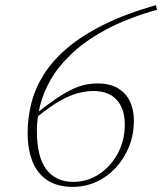

<svg xmlns="http://www.w3.org/2000/svg" viewBox="-20 -720 634 750"><path d="M589 -700 593.5 -682Q477 -649 395.2 -605Q313.5 -561 260.2 -510.5Q207 -460 177.5 -407.8Q148 -355.5 136 -305Q124 -254.5 124 -211Q124 -106.5 161.2 -58Q198.5 -9.5 266 -9.5Q321 -9.5 366.8 -39.5Q412.5 -69.5 440 -120.5Q467.5 -171.5 467.5 -234Q467.5 -294.5 436.2 -329.5Q405 -364.5 343.5 -364.5Q319 -364.5 287.8 -357Q256.5 -349.5 216.2 -327.2Q176 -305 122.5 -261L118.5 -274.5Q165.5 -311.5 200.2 -335Q235 -358.5 262.2 -371.2Q289.5 -384 313.2 -389Q337 -394 361.5 -394Q410 -394 441.2 -375Q472.5 -356 487.8 -323.5Q503 -291 503 -249.5Q503 -194.5 484 -147.2Q465 -100 432 -64.5Q399 -29 356 -9.5Q313 10 264.5 10Q204.5 10 165.2 -15.8Q126 -41.5 107 -89Q88 -136.5 88 -201Q88 -258.5 102.2 -315.8Q116.5 -373 150 -427.2Q183.5 -481.5 241.2 -531Q299 -580.5 384.5 -623.2Q470 -666 589 -700Z"/></svg>

Font: Newsreader 16pt 16pt ExtraLight
Style: Italic
Weight: 250
Italic angle: -17°
Version: Version 1.003